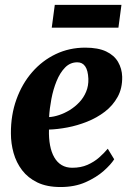

<svg xmlns="http://www.w3.org/2000/svg" viewBox="-20 -760 542 792"><path d="M451 -103Q438 -82 408 -55.2Q378 -28.5 333.2 -8.5Q288.5 11.5 229.5 11.5Q173.5 11.5 134.5 -7.2Q95.5 -26 71.2 -57.8Q47 -89.5 36 -129Q25 -168.5 25 -209.5Q24.5 -285.5 47.8 -350Q71 -414.5 112.5 -462.2Q154 -510 210 -536.8Q266 -563.5 331.5 -563.5Q384.5 -563.5 417.8 -547.8Q451 -532 467 -504.5Q483 -477 484 -443.5Q485 -396 465.2 -360.2Q445.5 -324.5 412.5 -299.2Q379.5 -274 339.2 -258Q299 -242 257.8 -234.2Q216.5 -226.5 182 -225.5Q181 -189.5 186.5 -160.5Q192 -131.5 204 -110.8Q216 -90 234.5 -79Q253 -68 278 -68Q313.5 -68 340.8 -80Q368 -92 388.8 -110.2Q409.5 -128.5 424.5 -146.5ZM299 -503Q269.5 -503 248.5 -481.5Q227.5 -460 213.5 -425.8Q199.5 -391.5 192 -352Q184.5 -312.5 182.5 -277Q201.5 -278 224 -285.5Q246.5 -293 268 -306.2Q289.5 -319.5 307.2 -338.2Q325 -357 335.2 -381.5Q345.5 -406 344.5 -435Q343 -469.5 331.5 -486.2Q320 -503 299 -503ZM206 -740H481L468.5 -646H193.5Z"/></svg>

Font: Merriweather 36pt ExtraBold
Style: Italic
Weight: 800
Italic angle: -7.8°
Version: Version 2.101